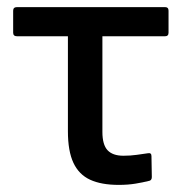

<svg xmlns="http://www.w3.org/2000/svg" viewBox="-20 -509 514 540"><path d="M314 11Q265 11 233.5 -3.5Q202 -18 186.5 -51Q171 -84 171 -140V-407H28Q17 -407 17 -417V-479Q17 -489 28 -489H444Q454 -489 454 -479V-417Q454 -407 444 -407H268V-138Q268 -102 282.5 -86.5Q297 -71 327 -71Q347 -71 364.5 -73.5Q382 -76 396 -78Q406 -80 406 -70L407 -11Q407 -1 398 0Q382 4 361 7.5Q340 11 314 11Z"/></svg>

Font: Sofia Sans Semi Condensed SemiBold
Style: Regular
Weight: 600
Designer: Botio Nikoltchev, Ani Petrova
Foundry: lettersoup
Version: Version 4.100